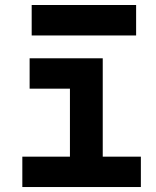

<svg xmlns="http://www.w3.org/2000/svg" viewBox="-20 -752 626 772"><path d="M261.2 0V-517.6H393.1V0ZM69.8 0V-122.1H271V0ZM383.3 0V-122.1H546.4V0ZM99.1 -395.5V-517.6H393.1V-395.5ZM107.4 -609.4V-731.9H527.3V-609.4Z"/></svg>

Font: Cascadia Mono
Style: Regular
Weight: 400
Monospace: yes
Designer: Aaron Bell
Foundry: Saja Typeworks
Version: Version 2404.023